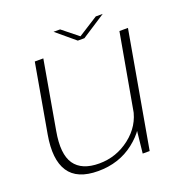

<svg xmlns="http://www.w3.org/2000/svg" viewBox="-127 -804 871 920"><g transform="rotate(-20 309.0 -344.0)"><path d="M447.5 0H483L587 -590H543.5L461 -126.5ZM156 -591.5H112.5L51 -242Q29.5 -120 70.8 -57Q112 6 219.5 6Q326 6 403.2 -54.2Q480.5 -114.5 494 -189.5L478 -218Q463.5 -135 393.8 -80.8Q324 -26.5 236.5 -26.5Q147.5 -26.5 111.2 -79Q75 -131.5 95 -243ZM340.5 -615H374L496.5 -694.5H461L359.5 -630L279 -694.5H245.5Z"/></g></svg>

Font: Anybody SemiExpanded ExtraLight
Style: Italic
Weight: 250
Width: 6
Italic angle: -10°
Version: Version 1.113;gftools[0.9.25]